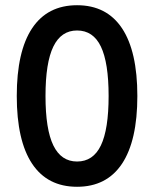

<svg xmlns="http://www.w3.org/2000/svg" viewBox="-20 -705 590 735"><path d="M275 10Q161.7 10 102.9 -78.3Q44.2 -166.7 44.2 -337.5Q44.2 -508.3 102.9 -596.7Q161.7 -685 275 -685Q388.3 -685 447.1 -596.7Q505.8 -508.3 505.8 -337.5Q505.8 -166.7 447.1 -78.3Q388.3 10 275 10ZM275 -86.7Q336.7 -86.7 366.2 -148.3Q395.8 -210 395.8 -337.5Q395.8 -465 366.2 -526.7Q336.7 -588.3 275 -588.3Q214.2 -588.3 184.2 -526.7Q154.2 -465 154.2 -337.5Q154.2 -210 184.2 -148.3Q214.2 -86.7 275 -86.7Z"/></svg>

Font: Funnel Sans Light Medium
Style: Regular
Weight: 500
Version: Version 1.000